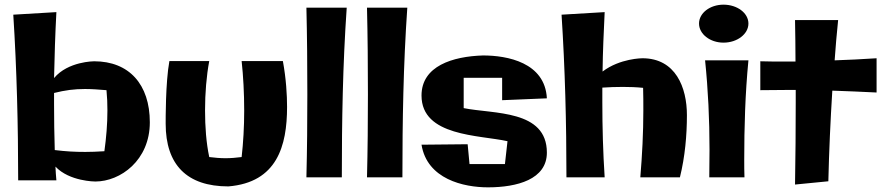

<svg xmlns="http://www.w3.org/2000/svg" viewBox="-20 -769 3793 824"><path d="M623 -244C623 -407 534 -506 384 -506C384 -506 272 -506 212 -434C214 -529 217 -624 222 -717L37 -706C52 -474 58 -228 58 5H222C220 -14 219 -34 218 -54C278 10 389 10 389 10C497 10 623 -81 623 -244ZM212 -323V-370C260 -382 299 -387 345 -387C372 -387 402 -385 437 -382C440 -352 441 -324 441 -295C441 -236 436 -178 428 -120C397 -118 370 -117 346 -117C301 -117 264 -119 215 -125C213 -190 212 -257 212 -323Z M1212 -310C1212 -361 1208 -431 1194 -507H1017C1024 -443 1028 -369 1028 -294C1028 -225 1024 -156 1017 -95C994 -92 970 -90 948 -90C925 -90 902 -92 878 -95C865 -156 860 -226 860 -295C860 -369 866 -443 878 -507H707C690 -415 691 -251 691 -238C691 -62 782 31 960 31C1169 14 1212 -143 1212 -310Z M1295 -736C1298 -612 1299 -488 1299 -364C1299 -245 1298 -127 1295 -8H1447C1447 -249 1451 -491 1468 -736Z M1555 -736C1558 -612 1559 -488 1559 -364C1559 -245 1558 -127 1555 -8H1707C1707 -249 1711 -491 1728 -736Z M2327 -114C2327 -299 2098 -279 1970 -305V-435H2135V-339L2327 -347C2319 -501 2157 -531 2053 -531C1923 -527 1789 -486 1789 -359C1789 -183 2037 -190 2158 -163L2147 -65H1995L1987 -150L1789 -148C1813 0 1970 35 2074 35C2199 35 2327 1 2327 -114Z M2928 -275C2928 -393 2880 -519 2737 -519C2737 -519 2641 -519 2566 -462C2567 -547 2571 -632 2575 -717L2390 -706C2405 -474 2411 -242 2411 -8H2575C2568 -116 2565 -223 2565 -330V-393C2594 -395 2624 -396 2653 -396C2682 -396 2711 -395 2740 -392C2741 -360 2741 -327 2741 -295C2741 -199 2736 -104 2728 -8H2898C2920 -97 2928 -189 2928 -275Z M3006 -510C3019 -384 3025 -256 3025 -127C3025 -88 3024 -48 3024 -8H3175C3174 -33 3174 -58 3174 -83C3174 -223 3178 -365 3192 -510ZM3192 -668C3192 -713 3144 -749 3085 -749C3027 -749 2980 -713 2980 -668C2980 -623 3027 -586 3085 -586C3144 -586 3192 -623 3192 -668Z M3742 -519C3681 -515 3622 -512 3562 -510C3566 -567 3571 -625 3577 -683H3392C3393 -624 3394 -565 3394 -505H3295C3277 -505 3260 -506 3243 -506V-382C3282 -382 3321 -383 3360 -383H3395V-331C3395 -214 3394 -96 3392 23L3535 9C3538 -121 3544 -251 3552 -380C3615 -378 3679 -375 3742 -372Z"/></svg>

Font: Galindo
Style: Regular
Weight: 400
Designer: Astigmatic (AOETI)
Foundry: Astigmatic (AOETI)
Version: Version 1.000